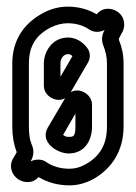

<svg xmlns="http://www.w3.org/2000/svg" viewBox="-20 -527 408 578"><path d="M291 -390C298 -373 302 -355 302 -336V-146C302 -91 280 -56 237 -32C221 -23 205 -19 189 -19C162 -19 138 -26 118 -40C105 -49 86 -48 72 -41C80 -54 83 -70 78 -85C69 -107 67 -122 67 -146V-336C67 -390 90 -423 134 -445C151 -453 167 -457 184 -457C208 -457 230 -451 249 -438C264 -428 282 -430 295 -437C286 -421 285 -406 291 -390ZM338 -411 348 -430C360 -451 354 -481 330 -494C316 -502 290 -507 271 -484C244 -500 214 -507 184 -507C159 -507 135 -501 112 -489C54 -459 17 -408 17 -336V-146C17 -119 21 -94 30 -70V-68L20 -51C6 -28 14 0 37 14C50 22 77 28 96 6C124 23 156 31 189 31C213 31 237 25 261 12C318 -20 352 -75 352 -146V-336C352 -362 347 -385 338 -407ZM245 -339C252 -351 253 -369 243 -382C231 -399 210 -414 185 -414C136 -414 112 -370 112 -336V-269C112 -230 169 -207 192 -248ZM198 -358 162 -296V-336C162 -352 172 -364 185 -364C189 -364 193 -363 198 -358ZM257 -146V-212C257 -251 200 -274 177 -233L124 -143C99 -100 151 -65 187 -65C233 -65 257 -102 257 -146ZM207 -146C207 -116 201 -115 187 -115C178 -115 175 -117 170 -121L207 -185Z"/></svg>

Font: DIN Rundschrift
Style: EngKont
Weight: 400
Width: 3
Version: Version 1.027